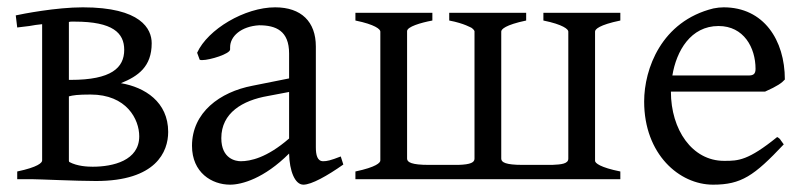

<svg xmlns="http://www.w3.org/2000/svg" viewBox="-20 -489 2200 524"><path d="M319 -353C319 -304 284 -271 173 -271H168V-429C171 -430 173 -430 176 -430H184C288 -430 319 -399 319 -353ZM360 -117C360 -51 289 -34 233 -34C220 -34 191 -35 169 -47C168 -49 168 -50 168 -51V-226C179 -229 192 -231 227 -231C326 -231 360 -163 360 -117ZM310 -262C357 -281 394 -307 394 -371C394 -410 365 -469 206 -469C133 -469 41 -451 23 -447L27 -414L60 -418C71 -420 83 -422 95 -423V-51C95 -45 84 -33 27 -21V0H66C84 0 189 5 242 5C406 5 439 -75 439 -129C439 -211 375 -251 310 -262Z M584 -112C584 -181 642 -215 711 -227L769 -238V-111C708 -58 663 -49 637 -49C624 -49 584 -55 584 -112ZM917 -40 910 -62C882 -51 872 -49 862 -49C846 -49 842 -66 842 -87V-362C842 -430 802 -469 731 -469C648 -469 547 -409 518 -345L525 -326C527 -325 529 -325 532 -325C553 -325 608 -342 608 -354V-360C608 -390 638 -417 687 -420C733 -420 769 -405 769 -343V-275L669 -255C580 -238 504 -182 504 -91C504 -18 558 15 608 15C640 15 701 -2 769 -70C770 -22 785 15 808 15C830 15 873 -9 917 -40Z M1267 -413C1267 -413 1274 -408 1275 -404V-56C1275 -46 1265 -40 1231 -39H1150C1104 -39 1091 -46 1091 -56V-404C1091 -416 1128 -427 1160 -433V-454H950V-433C1004 -422 1018 -409 1018 -403V-51C1018 -45 1007 -33 950 -21V0H1673V-21C1618 -32 1604 -44 1604 -50V-403C1604 -409 1615 -421 1673 -433V-454H1463V-433C1517 -422 1531 -409 1531 -403V-56C1531 -42 1512 -40 1487 -39H1406C1360 -39 1348 -46 1348 -56V-403C1348 -409 1359 -421 1416 -433V-454H1206V-433C1248 -425 1266 -413 1267 -413Z M2042 -301C2042 -287 2036 -283 2023 -283H1815C1826 -350 1865 -418 1941 -418C2010 -418 2042 -359 2042 -301ZM1926 15C2003 15 2038 -9 2119 -95L2111 -106C2109 -110 2105 -113 2101 -115C2022 -51 1995 -50 1958 -50H1956C1869 -50 1811 -135 1811 -239H2068C2102 -254 2114 -263 2122 -272C2122 -380 2064 -469 1955 -469C1946 -469 1937 -468 1927 -466C1785 -431 1738 -301 1738 -212C1738 -68 1834 15 1926 15Z"/></svg>

Font: Temporarium
Style: Regular
Weight: 400
Version: Version 1.1